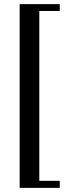

<svg xmlns="http://www.w3.org/2000/svg" viewBox="-20 -767 328 928"><path d="M170 107V-714H269V-747H75V141H269V107Z"/></svg>

Font: Amita
Style: Regular
Weight: 400
Designer: Eduardo Rodriguez Tunni, Modular Infotech, Brian J. Bonislawsky
Foundry: Eduardo Rodriguez Tunni, Modular Infotech, Brian J. Bonislawsky
Version: Version 1.004